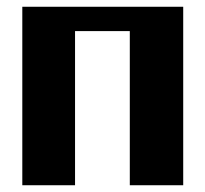

<svg xmlns="http://www.w3.org/2000/svg" viewBox="-20 -548 607 568"><path d="M46 0H202V-456H364V0H522V-528H46Z"/></svg>

Font: Aerodynamic
Style: Bd
Weight: 500
Designer: Google
Version: Version 2.000980; 2014